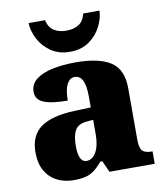

<svg xmlns="http://www.w3.org/2000/svg" viewBox="-87 -850 800 931"><g transform="rotate(-10 313.0 -384.0)"><path d="M199 10Q156 10 120 -8Q84 -26 62.5 -62.5Q41 -99 41 -155Q41 -238 96 -277Q151 -316 262 -320L343 -323V-375Q343 -431 330 -456.5Q317 -482 291 -482Q267 -482 253 -455Q239 -428 239 -375Q160 -375 121.5 -391Q83 -407 83 -445Q83 -483 113.5 -506.5Q144 -530 195.5 -540.5Q247 -551 308 -551Q423 -551 480.5 -513.5Q538 -476 538 -383V-131Q538 -91 550.5 -76Q563 -61 597 -61H601V0H378L353 -56H343Q321 -30 301.5 -15.5Q282 -1 258.5 4.5Q235 10 199 10ZM278 -71Q308 -71 326 -103.5Q344 -136 344 -191V-262L313 -259Q271 -256 255 -229.5Q239 -203 239 -152Q239 -71 278 -71ZM292 -606Q236 -606 197 -633.5Q158 -661 138 -701Q118 -741 117 -778H198Q206 -742 230.5 -726Q255 -710 292 -710Q329 -710 353.5 -726Q378 -742 386 -778H466Q465 -741 445 -701Q425 -661 386.5 -633.5Q348 -606 292 -606Z"/></g></svg>

Font: Noto Serif Tamil Black
Style: Italic
Weight: 900
Italic angle: -12°
Designer: Indian Type Foundry, Tom Grace, and the Monotype Design Team
Foundry: Monotype Imaging Inc.
Version: Version 2.003; ttfautohint (v1.8.4.7-5d5b)